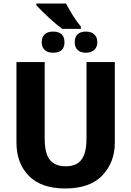

<svg xmlns="http://www.w3.org/2000/svg" viewBox="-20 -1069 751 1099"><path d="M475.1 -713.9V-277.8C475.1 -167 439.9 -117.2 356 -117.2C316.4 -117.2 286.6 -128.9 266.6 -152.8C246.1 -176.3 235.8 -217.8 235.8 -276.9V-713.9H74.2V-253.9C74.2 -174.3 97.7 -110.8 145 -62.5C192.4 -14.2 261.7 9.8 353 9.8C448.2 9.8 519.5 -15.6 566.9 -65.9C613.8 -116.2 637.2 -178.2 637.2 -252V-713.9ZM188 -1048.8V-1039.1C206.1 -1019 229.5 -995.6 258.3 -969.2C287.1 -942.4 313 -920.9 335.9 -903.8H442.9V-917C411.1 -954.1 381.8 -1003.9 357.9 -1048.8ZM283.7 -888.2C244.1 -888.2 218.8 -868.2 218.8 -827.1C218.8 -788.1 244.1 -767.1 283.7 -767.1C327.1 -767.1 349.1 -787.1 349.1 -827.1C349.1 -867.7 327.1 -888.2 283.7 -888.2ZM472.2 -888.2C431.6 -888.2 407.7 -868.2 407.7 -827.1C407.7 -788.1 431.6 -767.1 472.2 -767.1C509.3 -767.1 537.1 -788.1 537.1 -827.1C537.1 -868.2 509.3 -888.2 472.2 -888.2Z"/></svg>

Font: Avrile Sans
Style: Bold
Weight: 700
Designer: Monotype Design Team, Google (font), Stefan Peev (BGR Cyrillic), Cristiano Sobral (main changes)
Foundry: The Avrile Sans Project Authors
Version: Version 3.110